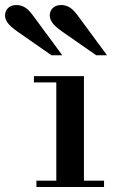

<svg xmlns="http://www.w3.org/2000/svg" viewBox="-110 -744 460 764"><path d="M114 -15V-425H224V-15ZM35 0V-25H304V0ZM25 -416V-441H224V-416ZM273 -524 138 -618Q107 -640 97.5 -654.5Q88 -669 88 -682Q88 -700 100 -712Q112 -724 134 -724Q150 -724 165.5 -715.5Q181 -707 198 -684L316 -524ZM95 -524 -40 -618Q-71 -640 -80.5 -654.5Q-90 -669 -90 -682Q-90 -700 -78 -712Q-66 -724 -44 -724Q-28 -724 -12.5 -715.5Q3 -707 20 -684L138 -524Z"/></svg>

Font: Libre Bodoni
Style: Regular
Weight: 400
Designer: Pablo Impallari, Rodrigo Fuenzalida
Foundry: Impallari Type
Version: Version 2.005;gftools[0.9.23]